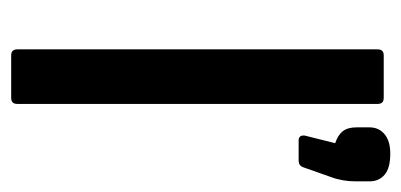

<svg xmlns="http://www.w3.org/2000/svg" viewBox="-212 -524 735 352"><g transform="rotate(90 156.0 -347.5)"><path d="M81 0Q70 0 70 -11V-672Q70 -683 81 -683H159Q170 -683 170 -672V-11Q170 0 159 0ZM237 -527Q227 -527 228 -538L242 -594Q227 -599 220 -608Q213 -617 213 -633V-657Q213 -674 225.5 -684.5Q238 -695 261 -695Q288 -695 300 -684.5Q312 -674 312 -657V-632Q312 -607 304 -586L286 -535Q283 -527 274 -527Z"/></g></svg>

Font: Sofia Sans SemiBold
Style: Regular
Weight: 600
Designer: Botio Nikoltchev, Ani Petrova
Foundry: lettersoup
Version: Version 4.101; ttfautohint (v1.8.4.7-5d5b)